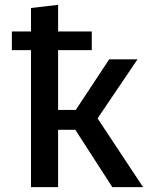

<svg xmlns="http://www.w3.org/2000/svg" viewBox="-20 -773 640 793"><path d="M571 0H444L291 -237H220V0H108V-566H29V-643H108V-740L220 -753V-643H359V-566H220V-319H293L431 -528H548L383 -284Z"/></svg>

Font: Fira Mono Medium
Style: Regular
Weight: 500
Designer: Carrois Corporate & Edenspiekermann AG
Foundry: Carrois Corporate GbR & Edenspiekermann AG
Version: Version 3.206